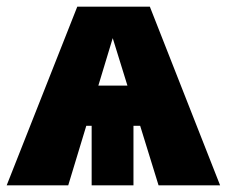

<svg xmlns="http://www.w3.org/2000/svg" viewBox="-35 -554 678 574"><path d="M439 0 384 -178H364V0H239V-178H223L169 0H-15L196 -534H413L623 0ZM259 -298H346L302 -440Z"/></svg>

Font: Fira Sans Black
Style: Regular
Weight: 900
Designer: Carrois Corporate & Edenspiekermann AG
Foundry: Carrois Corporate GbR & Edenspiekermann AG
Version: Version 4.203